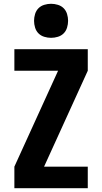

<svg xmlns="http://www.w3.org/2000/svg" viewBox="-20 -995 540 1015"><path d="M56 0V-114L287 -621H56V-735H444V-621L213 -114H444V0ZM250 -795Q232 -795 214 -800.5Q196 -806 183.5 -818.5Q171 -831 165.5 -849Q160 -867 160 -885Q160 -903 165.5 -921Q171 -939 183.5 -951.5Q196 -964 214 -969.5Q232 -975 250 -975Q268 -975 286 -969.5Q304 -964 316.5 -951.5Q329 -939 334.5 -921Q340 -903 340 -885Q340 -867 334.5 -849Q329 -831 316.5 -818.5Q304 -806 286 -800.5Q268 -795 250 -795Z"/></svg>

Font: Iosevka SS18 Heavy
Style: Regular
Weight: 900
Monospace: yes
Designer: Belleve Invis
Foundry: Belleve Invis
Version: Version 25.1.1; ttfautohint (v1.8.4)